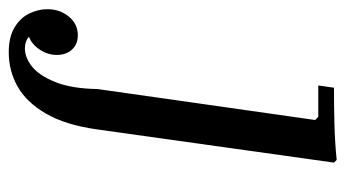

<svg xmlns="http://www.w3.org/2000/svg" viewBox="-314 -320 771 428"><g transform="rotate(90 71.0 -105.5)"><path d="M213 -471 219 -465 145 63Q135 134 109.5 177.5Q84 221 49 240.5Q14 260 -27 260Q-61 260 -82.5 247Q-104 234 -113.5 214Q-123 194 -123 174Q-123 146 -106.5 126Q-90 106 -65 106Q-45 106 -33 119Q-21 132 -21 153Q-21 173 -33 191Q-45 209 -62 215Q-51 224 -36 224Q-15 224 5 208Q25 192 39.5 156Q54 120 55 62L124 -423L117 -430H47L52 -465Q93 -465 133 -466Q173 -467 213 -471Z"/></g></svg>

Font: Brygada 1918 Medium
Style: Italic
Weight: 500
Italic angle: -8°
Designer: Mateusz Machalski | Borys Kosmynka | Przemek Hoffer
Foundry: NIEPODLEGLA 2018
Version: Version 3.006